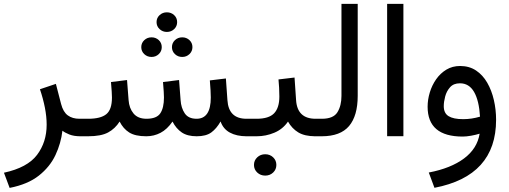

<svg xmlns="http://www.w3.org/2000/svg" viewBox="-26 -692 2587 975"><path d="M382.8 0Q349.1 0 326.4 -9Q303.7 -18.1 291 -28.3Q283.7 35.6 255.6 95.5Q227.5 155.3 171.4 199.7Q115.2 244.1 22.9 262.2L-5.9 185.1Q113.3 159.2 162.1 94.5Q210.9 29.8 210.9 -58.6Q210.9 -100.1 201.9 -145.8Q192.9 -191.4 176.8 -238.8L257.8 -266.1L284.2 -164.1Q294.9 -123 318.4 -106Q341.8 -88.9 377.4 -88.9H396V0Z M769 -579.6Q769 -601.1 784.4 -615.2Q799.8 -629.4 821.3 -629.4Q843.3 -629.4 858.4 -615.2Q873.5 -601.1 873.5 -579.6Q873.5 -558.6 858.4 -544.2Q843.3 -529.8 821.3 -529.8Q799.8 -529.8 784.4 -544.2Q769 -558.6 769 -579.6ZM847.2 -452.6Q847.2 -473.6 862.3 -488Q877.4 -502.4 899.4 -502.4Q920.9 -502.4 936 -488.3Q951.2 -474.1 951.2 -452.6Q951.2 -431.6 936 -417.2Q920.9 -402.8 899.4 -402.8Q877.4 -402.8 862.3 -417.2Q847.2 -431.6 847.2 -452.6ZM691.4 -452.6Q691.4 -473.6 706.5 -488Q721.7 -502.4 743.7 -502.4Q765.1 -502.4 780.3 -488.3Q795.4 -474.1 795.4 -452.6Q795.4 -431.6 780.3 -417.2Q765.1 -402.8 743.7 -402.8Q721.7 -402.8 706.5 -417.2Q691.4 -431.6 691.4 -452.6ZM972.7 0Q925.8 0 897 -19.5Q868.2 -39.1 850.1 -74.7Q822.8 -35.2 789.3 -17.6Q755.9 0 716.8 0Q660.6 0 630.1 -19.3Q599.6 -38.6 581.5 -74.7Q558.6 -38.6 522.9 -19.3Q487.3 0 421.4 0H376.5V-88.9H422.4Q484.9 -88.9 513.7 -112.1Q542.5 -135.3 542.5 -196.8Q542.5 -209.5 541.3 -226.8Q540 -244.1 537.6 -275.4L619.1 -285.6L627 -183.6Q629.9 -142.6 652.1 -115.7Q674.3 -88.9 717.8 -88.9Q769.5 -88.9 788.1 -116.7Q806.6 -144.5 806.6 -196.8Q806.6 -209.5 805.4 -227.1Q804.2 -244.6 801.8 -275.4L883.3 -285.6L891.1 -183.6Q893.6 -144 912.1 -116.5Q930.7 -88.9 972.2 -88.9Q1044.4 -88.9 1044.4 -196.8Q1044.4 -214.4 1043.2 -233.4Q1042 -252.4 1039.6 -283.7L1121.1 -293.5L1128.9 -183.6Q1134.8 -88.9 1225.6 -88.9H1240.2V0H1226.6Q1175.3 0 1141.1 -18.8Q1106.9 -37.6 1094.2 -75.2Q1073.7 -39.1 1047.1 -19.5Q1020.5 0 972.7 0Z M1220.2 -88.9H1277.3Q1339.4 -88.9 1366 -116.7Q1392.6 -144.5 1392.6 -202.1Q1392.6 -225.6 1391.4 -246.6Q1390.1 -267.6 1388.2 -288.6L1469.7 -298.3L1477.5 -184.1Q1483.4 -88.9 1576.7 -88.9H1586.9V0H1575.7Q1521.5 0 1489 -19.5Q1456.5 -39.1 1436.5 -74.7Q1410.2 -36.1 1367.2 -18.1Q1324.2 0 1277.3 0H1220.2ZM1263.7 145.5Q1263.7 122.6 1280.3 106.9Q1296.9 91.3 1320.8 91.3Q1344.7 91.3 1361.1 106.9Q1377.4 122.6 1377.4 145.5Q1377.4 168.5 1361.1 184.1Q1344.7 199.7 1320.8 199.7Q1296.9 199.7 1280.3 184.1Q1263.7 168.5 1263.7 145.5Z M1567.4 -88.9H1608.4Q1667 -88.9 1687.5 -122.1Q1708 -155.3 1708 -205.1V-672.4H1790.5V-205.6Q1790.5 -104 1746.6 -52Q1702.6 0 1607.9 0H1567.4Z M2022.5 -672.4V-0.5H1939.9V-672.4Z M2493.2 -83.5Q2493.2 201.7 2180.2 261.7L2151.4 184.1Q2263.7 162.6 2330.6 112.5Q2397.5 62.5 2409.7 -13.2Q2391.1 -7.3 2366.7 -2.9Q2342.3 1.5 2323.7 1.5Q2145.5 1.5 2145.5 -149.9Q2145.5 -186 2156.5 -222.4Q2167.5 -258.8 2188.7 -289.3Q2210 -319.8 2240.7 -338.4Q2271.5 -356.9 2310.5 -356.9Q2356.9 -356.9 2391.4 -334Q2425.8 -311 2448.2 -272Q2470.7 -232.9 2481.9 -184.1Q2493.2 -135.3 2493.2 -83.5ZM2326.2 -86.9Q2369.1 -86.9 2411.6 -99.6Q2406.7 -181.6 2381.3 -225.3Q2356 -269 2309.6 -269Q2277.3 -269 2259.5 -249Q2241.7 -229 2234.6 -201.9Q2227.5 -174.8 2227.5 -152.8Q2227.5 -117.2 2252 -102.1Q2276.4 -86.9 2326.2 -86.9Z"/></svg>

Font: Vazirmatn RD UI FD
Style: Regular
Weight: 400
Designer: Saber Rastikerdar
Foundry: Saber Rastikerdar
Version: Version 33.003